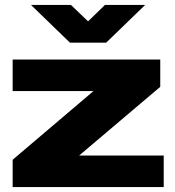

<svg xmlns="http://www.w3.org/2000/svg" viewBox="-20 -754 706 774"><path d="M31 0V-110L357 -387H31V-514H626V-404L299 -127H640V0ZM262 -582 105 -734H266L335 -668L403 -734H565L408 -582Z"/></svg>

Font: Special Gothic Extended Bold
Style: Regular
Weight: 700
Width: 7
Designer: Alistair McCready
Foundry: Monolith
Version: Version 1.000; ttfautohint (v1.8.4.7-5d5b)